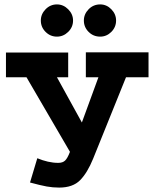

<svg xmlns="http://www.w3.org/2000/svg" viewBox="-20 -827 700 870"><path d="M248 23Q219 23 191.5 18Q164 13 116 0L149 -110Q173 -100 197 -94.5Q221 -89 244 -89Q264 -89 275 -99.5Q286 -110 297 -139L100 -477H7V-589H289V-477H238L351 -272L426 -477H369V-590H653V-477H551L402 -108Q376 -44 343 -10.5Q310 23 248 23ZM434 -807Q463 -807 484.5 -785Q506 -763 506 -734Q506 -704 484.5 -682.5Q463 -661 434 -661Q403 -661 381.5 -682.5Q360 -704 360 -734Q360 -763 381.5 -785Q403 -807 434 -807ZM238 -807Q267 -807 289 -785Q311 -763 311 -734Q311 -704 289 -682.5Q267 -661 238 -661Q208 -661 186.5 -682.5Q165 -704 165 -734Q165 -763 186.5 -785Q208 -807 238 -807Z"/></svg>

Font: Podkova ExtraBold
Style: Regular
Weight: 800
Designer: Ilya Yudin
Foundry: Cyreal (www.cyreal.org)
Version: Version 2.103